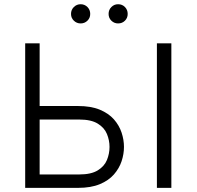

<svg xmlns="http://www.w3.org/2000/svg" viewBox="-20 -910 952 930"><path d="M102 0V-700H172V-396.5H357.5Q420.5 -396.5 463.2 -378.8Q506 -361 531.8 -331.8Q557.5 -302.5 569 -267.5Q580.5 -232.5 580.5 -198.5Q580.5 -164 569 -129.2Q557.5 -94.5 531.8 -65Q506 -35.5 463.2 -17.8Q420.5 0 357.5 0ZM172 -65H364Q421.5 -65 453.5 -84.8Q485.5 -104.5 498 -135Q510.5 -165.5 510.5 -198.5Q510.5 -230.5 498 -261Q485.5 -291.5 453.5 -311.2Q421.5 -331 364 -331H172ZM740 0V-700H810V0ZM552 -796.5Q533 -796.5 519.5 -809.8Q506 -823 506 -842.5Q506 -862.5 519.5 -876Q533 -889.5 552 -889.5Q572 -889.5 585.2 -876Q598.5 -862.5 598.5 -842.5Q598.5 -823 585.2 -809.8Q572 -796.5 552 -796.5ZM370.5 -796.5Q351.5 -796.5 337.8 -809.8Q324 -823 324 -842.5Q324 -862.5 337.8 -876Q351.5 -889.5 370.5 -889.5Q390 -889.5 403.5 -876Q417 -862.5 417 -842.5Q417 -823 403.5 -809.8Q390 -796.5 370.5 -796.5Z"/></svg>

Font: Overpass Light
Style: Regular
Weight: 300
Designer: Delve Withrington, Dave Bailey, Thomas Jockin
Foundry: Delve Fonts LLC
Version: Version 4.000; ttfautohint (v1.8.3)